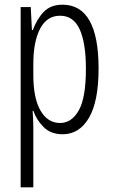

<svg xmlns="http://www.w3.org/2000/svg" viewBox="-20 -562 483 818"><path d="M246 -542Q400 -542 400 -270Q400 -130 359 -60Q318 10 247 10Q197 10 166.5 -20Q136 -50 122 -90H119Q120 -75 121 -56.5Q122 -38 122 -19V236H68V-532H111L116 -434H120Q137 -481 166.5 -511.5Q196 -542 246 -542ZM236 -495Q180 -495 151 -440Q122 -385 122 -289V-242Q122 -144 152.5 -91Q183 -38 236 -38Q285 -38 315.5 -91.5Q346 -145 346 -269Q346 -379 319.5 -437Q293 -495 236 -495Z"/></svg>

Font: Noto Sans Telugu ExtraCondensed Light
Style: Regular
Weight: 300
Width: 2
Designer: Jelle Bosma - Monotype Design Team
Foundry: Monotype Imaging Inc.
Version: Version 2.005; ttfautohint (v1.8.4.7-5d5b)